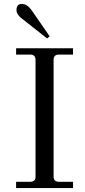

<svg xmlns="http://www.w3.org/2000/svg" viewBox="-20 -958 434 978"><path d="M92 -938Q118 -938 141 -906L233 -773L220 -762L92 -863Q64 -884 64 -907Q64 -938 92 -938ZM62 0V-32H134Q161 -32 161 -59V-653Q161 -680 134 -680H62V-712H352V-680H280Q253 -680 253 -653V-59Q253 -32 280 -32H352V0Z"/></svg>

Font: Old Standard TT
Style: Regular
Weight: 400
Designer: Alexey Kryukov <alexios@thessalonica.org.ru>
Version: Version 2.2